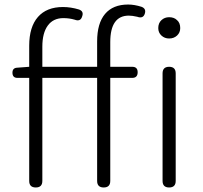

<svg xmlns="http://www.w3.org/2000/svg" viewBox="-20 -828 895 848"><path d="M138 0Q109 0 109 -29V-484H57Q35 -484 35 -507Q35 -528 56 -529L109 -533V-626Q109 -709 147.5 -753Q186 -797 258 -797Q293 -797 329 -786Q351 -778 343 -756Q336 -731 310 -741Q286 -748 260 -748Q215 -748 191 -715Q167 -682 167 -622V-533H288H409V-645Q409 -725 444 -766.5Q479 -808 546 -808Q573 -808 605 -798Q626 -790 620 -769Q613 -744 586 -754Q564 -759 549 -759Q467 -759 467 -642V-533H564Q588 -533 588 -509Q588 -484 564 -484H467V-29Q467 0 438 0Q409 0 409 -29V-484H167V-29Q167 0 138 0ZM727 0Q698 0 698 -29V-504Q698 -533 727 -533Q756 -533 756 -504V-266V-29Q756 0 727 0ZM727 -658Q707 -658 693 -671Q679 -684 679 -704Q679 -726 693 -739Q707 -752 727 -752Q749 -752 762 -739Q776 -727 776 -704Q776 -684 762 -671Q748 -658 727 -658Z"/></svg>

Font: GenSenRounded TW L
Style: Regular
Weight: 300
Version: Version 1.501;PS 1;hotconv 16.6.51;makeotf.lib2.5.65220